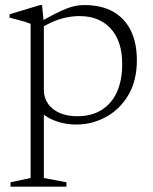

<svg xmlns="http://www.w3.org/2000/svg" viewBox="-20 -470 590 740"><path d="M451 -223Q451 -311.5 406.8 -359.8Q362.5 -408 287 -408Q259.5 -408 232.2 -402Q205 -396 177.2 -383.2Q149.5 -370.5 120.5 -350.5V-377Q159 -400 187 -414.2Q215 -428.5 235.2 -436.5Q255.5 -444.5 272 -447.5Q288.5 -450.5 304.5 -450.5Q371 -450.5 416 -425Q461 -399.5 484.2 -352Q507.5 -304.5 507.5 -238Q507.5 -158 474 -102.5Q440.5 -47 387.2 -18.5Q334 10 274 10Q241.5 10 212.8 2.2Q184 -5.5 161 -19.8Q138 -34 122 -53.5H149V216L236 232.5V249.5H20.5V232.5L98 216V-378Q91.5 -381 79.5 -384.8Q67.5 -388.5 51.5 -393Q35.5 -397.5 17 -402V-415L134.5 -450.5H142L149 -380V-123.5Q149 -92.5 165.5 -69.5Q182 -46.5 211 -34.2Q240 -22 277 -22Q332.5 -22 371.2 -46Q410 -70 430.5 -115Q451 -160 451 -223Z"/></svg>

Font: Newsreader 16pt 16pt Light
Style: Regular
Weight: 300
Version: Version 1.003